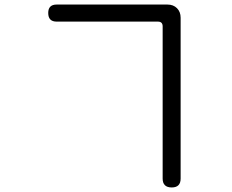

<svg xmlns="http://www.w3.org/2000/svg" viewBox="-20 -781 1020 844"><path d="M735 43Q695 43 695 4V-665Q695 -686 674 -686H229Q192 -686 192 -724Q192 -761 229 -761H483H716Q742 -761 758 -745Q774 -729 774 -703V4Q774 43 735 43Z"/></svg>

Font: GenSenRounded JP R
Style: Regular
Weight: 400
Version: Version 1.501;PS 1;hotconv 16.6.51;makeotf.lib2.5.65220